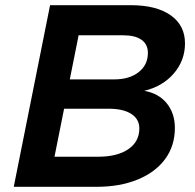

<svg xmlns="http://www.w3.org/2000/svg" viewBox="-20 -720 750 740"><path d="M654 -227Q654 -158 616.5 -107Q579 -56 510.5 -28Q442 0 352 0H33L173 -700H484Q583 -700 638 -661Q693 -622 693 -553Q693 -487 650 -437Q607 -387 536 -370Q592 -360 623 -321.5Q654 -283 654 -227ZM550 -516Q550 -549 525.5 -566.5Q501 -584 455 -584H283L249 -414H420Q479 -414 514.5 -442Q550 -470 550 -516ZM517 -225Q517 -261 486 -281Q455 -301 398 -301H227L190 -116H359Q432 -116 474.5 -145Q517 -174 517 -225Z"/></svg>

Font: TypoPRO Montserrat Alternates
Style: Italic
Weight: 500
Italic angle: -11.3°
Designer: Julieta Ulanovsky
Foundry: Julieta Ulanovsky
Version: Version 6.001